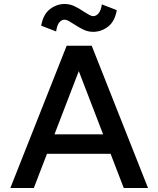

<svg xmlns="http://www.w3.org/2000/svg" viewBox="-20 -945 796 965"><path d="M582 -172H170V-270H582ZM724 0H602L357 -637H395L150 0H32L315 -715H441ZM492 -923 567 -894Q557 -837 523 -811Q489 -785 448 -785Q422 -785 398.5 -796.5Q375 -808 354 -822Q337 -833 325.5 -839.5Q314 -846 304 -846Q290 -846 278.5 -833Q267 -820 262 -787L187 -816Q197 -873 231 -899Q265 -925 305 -925Q331 -925 355 -913.5Q379 -902 399 -888Q417 -877 428 -870.5Q439 -864 449 -864Q463 -864 475 -877.5Q487 -891 492 -923Z"/></svg>

Font: Wix Madefor Display SemiBold
Style: Regular
Weight: 600
Designer: Dalton Maag Ltd
Foundry: Dalton Maag Ltd
Version: Version 3.100